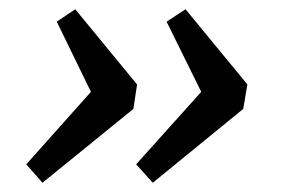

<svg xmlns="http://www.w3.org/2000/svg" viewBox="-20 -441 620 416"><path d="M143 -421 277 -258 269 -205 72 -45 37 -85 177 -242 103 -394ZM382 -421 516 -258 507 -205 311 -45 275 -85 416 -242 341 -394Z"/></svg>

Font: Sometype Mono SemiBold
Style: Italic
Weight: 600
Italic angle: -12°
Designer: Ryoichi Tsunekawa
Foundry: Dharma Type
Version: Version 1.001